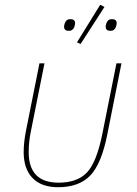

<svg xmlns="http://www.w3.org/2000/svg" viewBox="-20 -771 573 803"><path d="M417 -742 317 -587 302 -594 399 -751ZM268 -642Q248 -642 248 -659Q248 -665 251 -674Q257 -691 274 -691Q294 -691 294 -674Q294 -668 291 -659Q285 -642 268 -642ZM442 -642Q422 -642 422 -659Q422 -665 425 -674Q431 -691 448 -691Q468 -691 468 -674Q468 -668 465 -659Q459 -642 442 -642ZM166 -506 109 -221Q100 -178 100 -135Q100 -7 225 -7Q303 -7 343.5 -49.5Q384 -92 408 -211L467 -506H488L429 -210Q405 -87 358 -37.5Q311 12 223 12Q153 12 116 -26.5Q79 -65 79 -135Q79 -176 89 -226L145 -506Z"/></svg>

Font: IBM Plex Sans Thin
Style: Italic
Weight: 100
Italic angle: -11.31°
Designer: Mike Abbink, Paul van der Laan, Pieter van Rosmalen
Foundry: Bold Monday
Version: Version 3.0